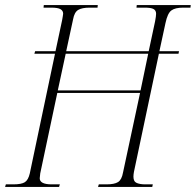

<svg xmlns="http://www.w3.org/2000/svg" viewBox="-36 -734 769 754"><path d="M-16 0 -13 -10H17Q48 -10 61.5 -18.5Q75 -27 81 -53L180 -523H99L102 -533H182L208 -655Q209 -663 210.5 -669.5Q212 -676 212 -680Q212 -692 201.5 -698Q191 -704 166 -704H135L136 -714H348L347 -704H316Q286 -704 271 -695Q256 -686 251 -658L224 -533H548L573 -650Q577 -671 577 -680Q577 -693 567 -698.5Q557 -704 533 -704H500L501 -714H713L712 -704H683Q652 -704 637 -693Q622 -682 614 -644L590 -533H667L665 -523H588L490 -59Q489 -54 488.5 -49Q488 -44 488 -40Q488 -21 501 -15.5Q514 -10 534 -10H564L562 0H349L352 -10H383Q413 -10 427.5 -19Q442 -28 447 -56L514 -369H189L122 -53Q122 -48 121 -43Q120 -38 120 -34Q120 -10 167 -10H199L196 0ZM191 -379H516L546 -523H222Z"/></svg>

Font: Noto Serif Display Condensed ExtraLight
Style: Italic
Weight: 200
Width: 3
Italic angle: -12°
Designer: Monotype Design Team
Foundry: Monotype Imaging Inc.
Version: Version 2.009